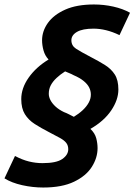

<svg xmlns="http://www.w3.org/2000/svg" viewBox="-24 -729 604 858"><path d="M169 109Q122 109 75 98.5Q28 88 -4 68L43 -32Q75 -15 105 -7.5Q135 0 166 0Q228 0 254.5 -18.5Q281 -37 281 -62Q281 -79 272 -90.5Q263 -102 244 -112.5Q225 -123 194 -139Q159 -157 131 -175Q103 -193 87 -219Q71 -245 71 -286Q71 -335 104 -382Q137 -429 193 -463Q177 -480 170.5 -503.5Q164 -527 164 -549Q164 -590 190 -626.5Q216 -663 267.5 -686Q319 -709 396 -709Q440 -709 482.5 -699.5Q525 -690 557 -672L510 -572Q479 -587 450 -594Q421 -601 394 -601Q345 -601 320 -586.5Q295 -572 295 -549Q295 -525 315.5 -511.5Q336 -498 382 -474Q417 -456 445 -438.5Q473 -421 489 -396Q505 -371 505 -329Q505 -283 473 -235.5Q441 -188 380 -153Q400 -134 406 -111.5Q412 -89 412 -67Q412 -24 386.5 16.5Q361 57 307 83Q253 109 169 109ZM306 -207Q329 -221 346 -237Q363 -253 372.5 -270.5Q382 -288 382 -306Q382 -323 374.5 -338Q367 -353 350 -367Q333 -381 305 -393Q296 -398 286 -402Q276 -406 267 -410Q245 -396 228.5 -380.5Q212 -365 203 -348Q194 -331 194 -310Q194 -296 201.5 -281.5Q209 -267 224 -253Q239 -239 262 -228Q273 -224 284.5 -218Q296 -212 306 -207Z"/></svg>

Font: Ubuntu Sans Mono
Style: Bold Italic
Weight: 700
Italic angle: -13.5°
Monospace: yes
Designer: Dalton Maag Ltd
Foundry: Dalton Maag Ltd
Version: Version 1.006